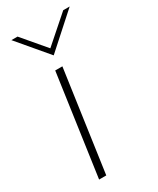

<svg xmlns="http://www.w3.org/2000/svg" viewBox="-181 -755 671 813"><g transform="rotate(-30 154.5 -348.5)"><path d="M50.5 0H85.5L155.5 -493H120.5ZM24 -697 147 -551.5 309 -697H277.5L149.5 -584.5L54 -697Z"/></g></svg>

Font: HK Grotesk ExtraLight
Style: Italic
Weight: 200
Italic angle: -16°
Designer: Alfredo Marco Pradil
Foundry: Hanken Design Co.
Version: Version 3.001;FEAKit 1.0